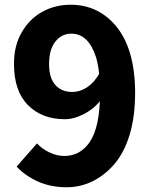

<svg xmlns="http://www.w3.org/2000/svg" viewBox="-20 -776 639 810"><path d="M50 -73 136 -171Q157 -148 188.5 -133Q220 -118 251 -118Q318 -118 358 -176Q402 -240 402 -384Q402 -478 385 -535Q353 -634 281 -634Q240 -634 213.5 -600.5Q187 -567 187 -506Q187 -447 213.5 -417.5Q240 -388 285 -388Q317 -388 347 -407.5Q377 -427 400 -467L409 -359Q380 -319 336 -296Q292 -273 254 -273Q157 -273 98 -332.5Q39 -392 39 -506Q39 -585 72 -640Q104 -696 158 -726Q212 -756 278 -756Q392 -756 467 -669Q550 -571 550 -384Q550 -284 527 -208Q504 -132 462 -83Q420 -35 369 -10.5Q318 14 261 14Q194 14 140.5 -10Q87 -34 50 -73Z"/></svg>

Font: Merged Yaku Han JP ExtraBold
Style: Regular
Weight: 800
Designer: Ryoko NISHIZUKA 西塚涼子 (kana, bopomofo & ideographs); Paul D. Hunt (Latin, Greek & Cyrillic); Sandoll Communications 산돌커뮤니
Foundry: Adobe
Version: Version 2.004